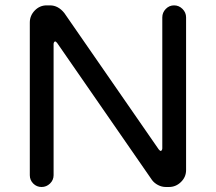

<svg xmlns="http://www.w3.org/2000/svg" viewBox="-20 -708 824 733"><path d="M93.8 -39.1V-622.1Q93.8 -648.4 112.8 -668Q131.8 -687.5 158.2 -687.5H170.9Q202.1 -687.5 225.6 -658.2L585.9 -137.7Q590.8 -131.8 593.8 -131.8Q595.7 -131.8 597.7 -134.8Q599.6 -137.7 599.6 -141.6V-641.6Q599.6 -660.2 612.8 -673.8Q626 -687.5 644.5 -687.5Q663.1 -687.5 676.8 -673.8Q690.4 -660.2 690.4 -641.6V-58.6Q690.4 -32.2 670.9 -13.2Q651.4 5.9 625 5.9H613.3Q597.7 5.9 583.5 -1.5Q569.3 -8.8 560.5 -20.5L198.2 -543.9Q193.4 -549.8 190.4 -549.8Q188.5 -549.8 186.5 -546.9Q184.6 -543.9 184.6 -540V-39.1Q184.6 -20.5 170.9 -7.3Q157.2 5.9 138.7 5.9Q120.1 5.9 106.9 -7.3Q93.8 -20.5 93.8 -39.1Z"/></svg>

Font: KTXP_ComRound
Style: Medium
Weight: 500
Version: Version 1.01;May 16, 2022;FontCreator 13.0.0.2683 64-bit